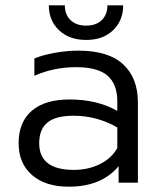

<svg xmlns="http://www.w3.org/2000/svg" viewBox="-20 -685 602 720"><path d="M303.2 -535.2Q239.7 -535.2 201.4 -571.5Q163.1 -607.9 163.1 -665H223.1Q223.1 -630.4 244.6 -609.6Q266.1 -588.9 303.2 -588.9Q340.3 -588.9 361.6 -609.6Q382.8 -630.4 382.8 -665H441.9Q441.9 -607.9 404.1 -571.5Q366.2 -535.2 303.2 -535.2ZM237.8 15.1Q150.4 15.1 100.1 -28.6Q49.8 -72.3 49.8 -147.9Q49.8 -227.1 99.1 -269.5Q148.4 -312 241.2 -312Q344.7 -312 419.9 -269V-305.2Q419.9 -369.6 383.1 -401.4Q346.2 -433.1 266.1 -433.1Q181.6 -433.1 108.9 -400.9V-465.8Q139.2 -478.5 185.1 -486.8Q231 -495.1 272.9 -495.1Q386.7 -495.1 441.9 -443.8Q497.1 -392.6 497.1 -300.8V0H424.8V-62Q361.3 15.1 237.8 15.1ZM256.8 -47.9Q311 -47.9 354.7 -69.6Q398.4 -91.3 419.9 -129.9V-207Q343.8 -251 255.9 -251Q188.5 -251 157.7 -225.3Q127 -199.7 127 -147.9Q127 -47.9 256.8 -47.9Z"/></svg>

Font: Prompt Light
Style: Regular
Weight: 300
Designer: Katatrad Team
Foundry: CadsonDemak
Version: Version 1.000;PS 001.000;hotconv 1.0.88;makeotf.lib2.5.64775